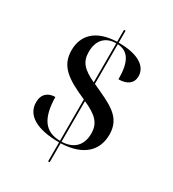

<svg xmlns="http://www.w3.org/2000/svg" viewBox="-200 -871 958 1061"><g transform="rotate(30 279.5 -340.5)"><path d="M275 -42V79H285V-42C426 -47 495 -115 495 -218C495 -332 408 -364 285 -421V-674C356 -670 385 -616 385 -508C440 -508 473 -533 473 -577C473 -643 407 -684 285 -684V-760H275V-684C143 -680 80 -614 80 -518C80 -417 146 -372 275 -316V-52C177 -53 134 -117 132 -249C86 -249 54 -223 54 -171C54 -88 133 -42 275 -42ZM275 -674V-425C196 -462 167 -495 167 -557C167 -635 210 -674 275 -674ZM285 -52V-311C371 -273 405 -238 405 -173C405 -96 360 -54 285 -52Z"/></g></svg>

Font: Noto Serif Display Medium
Style: Regular
Weight: 500
Designer: Monotype Design Team
Foundry: Monotype Imaging Inc.
Version: Version 2.009